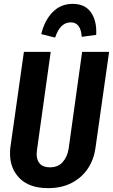

<svg xmlns="http://www.w3.org/2000/svg" viewBox="-20 -961 586 996"><path d="M475 -192Q467 -134 436 -87Q405 -40 352.5 -12.5Q300 15 230 15Q133 15 82.5 -35.5Q32 -86 32 -164Q32 -186 34 -198L104 -692H243L172 -184Q170 -168 170 -162Q170 -130 187 -111.5Q204 -93 239 -93Q281 -93 305 -120Q329 -147 336 -189L406 -692H546ZM194 -784Q211 -855 253 -898Q295 -941 357 -941Q421 -941 452 -896.5Q483 -852 479 -780L404 -770Q399 -845 347 -845Q292 -845 266 -766Z"/></svg>

Font: Fira Sans Compressed SemiBold
Style: Italic
Weight: 600
Width: 1
Italic angle: -8°
Designer: bBox Type GmbH & Carrois Corporate GbR & Edenspiekermann AG
Foundry: bBox Type GmbH & Carrois Corporate GbR & Edenspiekermann AG
Version: Version 4.301